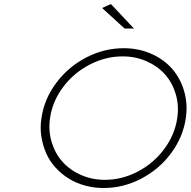

<svg xmlns="http://www.w3.org/2000/svg" viewBox="-20 -942 956 963"><path d="M188 -350.1Q201.7 -445.3 262 -526.1Q322.3 -606.9 412.4 -653.6Q502.4 -700.2 601.1 -700.2Q674.8 -700.2 737.8 -672.6Q800.8 -645 842.3 -598.1Q883.8 -551.3 903.1 -486.3Q922.4 -421.4 912.1 -350.1Q898.4 -254.9 838.6 -174.1Q778.8 -93.3 688.7 -46.1Q598.6 1 500 1Q450.7 1 405.5 -11.5Q360.4 -23.9 324 -46.9Q287.6 -69.8 258.3 -101.8Q229 -133.8 211.9 -172.9Q194.8 -211.9 187.5 -256.8Q180.2 -301.8 188 -350.1ZM231 -350.1Q221.7 -287.1 239 -229.7Q256.3 -172.4 293.2 -130.9Q330.1 -89.4 385.7 -64.7Q441.4 -40 505.9 -40Q591.8 -40 671.1 -81.5Q750.5 -123 803.7 -194.6Q856.9 -266.1 869.1 -350.1Q878.4 -413.1 861.3 -470.5Q844.2 -527.8 807.4 -569.1Q770.5 -610.4 715.1 -634.8Q659.7 -659.2 595.2 -659.2Q509.3 -659.2 429.7 -617.9Q350.1 -576.7 296.6 -505.4Q243.2 -434.1 231 -350.1ZM492.2 -901.9 536.1 -921.9 651.9 -798.8H605Z"/></svg>

Font: Trueno UltraLight
Style: Italic
Weight: 250
Designer: Julieta Ulanovsky
Foundry: Julieta Ulanovsky
Version: Version 3.001b | FøM Fix